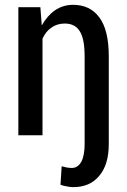

<svg xmlns="http://www.w3.org/2000/svg" viewBox="-20 -558 525 792"><path d="M146.5 -528.3Q147.5 -509.8 152.3 -453.1Q174.8 -493.2 207 -515.6Q240.2 -538.1 281.2 -538.1Q351.6 -538.1 389.6 -486.3Q428.7 -434.6 428.7 -325.2Q428.7 -205.1 428.7 36.1Q428.7 121.1 389.6 167Q351.6 213.9 282.2 213.9Q268.6 213.9 255.9 210.9Q242.2 209 229.5 204.1Q231.4 178.7 234.4 127.9Q242.2 129.9 254.9 132.8Q266.6 134.8 276.4 134.8Q300.8 134.8 315.4 109.4Q329.1 83 329.1 36.1Q329.1 -84 329.1 -324.2Q329.1 -399.4 308.6 -429.7Q289.1 -460.9 247.1 -460.9Q215.8 -460.9 192.4 -444.3Q168.9 -428.7 155.3 -398.4Q155.3 -265.6 155.3 0Q129.9 0 55.7 0Q55.7 -20.5 55.7 -51.8Q55.7 -145.5 55.7 -331.1Q55.7 -379.9 55.7 -528.3Q78.1 -528.3 146.5 -528.3Z"/></svg>

Font: Noto Sans Hebrew DECATHLON 
Style: Regular
Weight: 400
Designer: Monotype Design team
Version: Version 1.03 uh